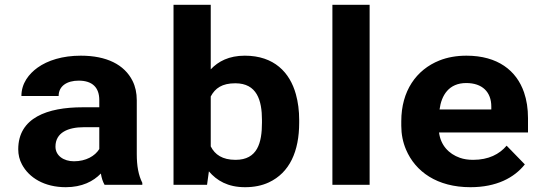

<svg xmlns="http://www.w3.org/2000/svg" viewBox="-20 -770 2284 800"><path d="M549.9 -128V-352C549.9 -382.7 544 -409.7 532.3 -433C498.2 -500.8 424.5 -538 316.7 -538C240.6 -538 178.7 -518.5 136.3 -488C100.6 -462.2 69.2 -423.1 69.2 -370H224.3C224.3 -411.9 259.5 -434 307.9 -434C366 -434 393.7 -404.3 393.7 -353V-323H324.4C177.3 -323 56 -279.4 56 -148C56 -125.3 61.1 -104.3 71.4 -85C100.8 -29.6 164.6 10 254 10C321.9 10 369 -14.5 400.3 -47C403.2 -28.3 408.4 -12.7 415.7 0H573V-8C556.7 -40.6 549.9 -78.8 549.9 -128ZM211.1 -159C211.1 -217.5 263.3 -240 329.9 -240H393.7V-149C375.9 -119.9 338 -98 288.1 -98C245 -98 211.1 -121.6 211.1 -159Z M858.1 -481V-750H703V0H842.7L850.4 -56C883.1 -17.6 929.1 10 1001.1 10C1038.5 10 1071.5 3.3 1100.1 -10C1186.9 -50.5 1226.6 -139.5 1226.6 -259V-270C1226.6 -308.7 1222 -344.5 1212.8 -377.5C1187.8 -467.8 1122.5 -538 1000 -538C934.3 -538 889.5 -514.5 858.1 -481ZM961.5 -104C906.6 -104 875.5 -125.7 858.1 -160V-368C876.4 -402.6 905.4 -423 960.4 -423C1050.5 -423 1071.5 -352.2 1071.5 -270V-259C1071.5 -175.3 1053 -104 961.5 -104Z M1520.1 0V-750H1365V0Z M2166.8 -85 2090.9 -163C2060.9 -127.5 2015.7 -104 1951.2 -104C1930.7 -104 1912.3 -106.8 1896.2 -112.5C1849.3 -129 1816 -165.2 1809.3 -218H2180V-278C2180 -317.3 2174.5 -353 2163.5 -385C2132.2 -476 2053.9 -538 1923.7 -538C1881.9 -538 1844.3 -531.3 1810.9 -518C1714.2 -479.4 1652 -390.5 1652 -265V-246C1652 -210.7 1658.6 -177.5 1671.8 -146.5C1710.8 -54.9 1801 10 1940.2 10C2047.8 10 2122.1 -28.7 2166.8 -85ZM2027.1 -326V-314H1811.5C1819.3 -373.1 1850.3 -424 1922.6 -424C1989.8 -424 2027.1 -386.6 2027.1 -326Z"/></svg>

Font: Asimov
Style: Wid
Weight: 500
Designer: Google
Version: Version 2.000980; 2014